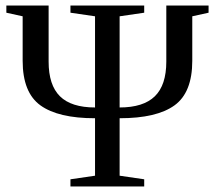

<svg xmlns="http://www.w3.org/2000/svg" viewBox="-20 -675 777 695"><path d="M676 -455Q676 -340 611.5 -293.5Q547 -247 413 -247V-39L502 -26V0H235V-26L324 -39V-247Q191 -247 126.5 -293.5Q62 -340 62 -455V-616L3 -629V-655H156V-452Q156 -367 197 -326.5Q238 -286 324 -286V-616L235 -629V-655H502V-629L413 -616V-286Q499 -286 540.5 -326.5Q582 -367 582 -452V-655H735V-629L676 -616Z"/></svg>

Font: Libra Serif Modern
Style: Regular
Weight: 400
Designer: Stefan Peev, Context Ltd
Foundry: Stefan Peev, Context Ltd
Version: Version 1.000